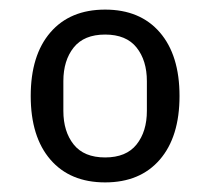

<svg xmlns="http://www.w3.org/2000/svg" viewBox="-20 -724 438 400"><path d="M199 -344Q126 -344 85 -391.5Q44 -439 44 -524Q44 -609 85 -656.5Q126 -704 199 -704Q272 -704 313 -656.5Q354 -609 354 -524Q354 -439 313 -391.5Q272 -344 199 -344ZM199 -396Q243 -396 264.5 -423Q286 -450 286 -493V-555Q286 -598 264.5 -625Q243 -652 199 -652Q155 -652 133.5 -625Q112 -598 112 -555V-493Q112 -450 133.5 -423Q155 -396 199 -396Z"/></svg>

Font: IBM Plex Thai
Style: Regular
Weight: 400
Designer: Mike Abbink, Paul van der Laan, Pieter van Rosmalen, Ben Mitchell, Mark Frömberg
Foundry: Bold Monday
Version: Version 1.0